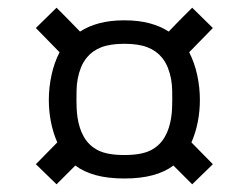

<svg xmlns="http://www.w3.org/2000/svg" viewBox="-20 -647 646 499"><path d="M303.2 -594.2Q340.3 -594.2 369.1 -586.4Q397.9 -578.6 418.5 -564.9Q425.8 -572.8 436.3 -583.5Q446.8 -594.2 456.5 -604L479.5 -627L533.2 -574.2L471.7 -511.2Q485.8 -483.4 492.7 -451.4Q499.5 -419.4 499.5 -387.2Q499.5 -358.4 494.1 -330.6Q488.8 -302.7 477.5 -276.9L533.2 -220.2L479.5 -168L430.7 -216.8Q408.7 -200.2 377.2 -191.7Q345.7 -183.1 303.2 -183.1Q260.7 -183.1 229.2 -191.7Q197.8 -200.2 175.8 -216.8L127 -168L73.2 -220.2L128.9 -276.9Q117.7 -302.7 112.3 -330.6Q106.9 -358.4 106.9 -387.2Q106.9 -419.4 113.8 -451.4Q120.6 -483.4 134.8 -511.2L73.2 -574.2L127 -627L149.9 -604Q159.7 -594.2 169.9 -583.5Q180.2 -572.8 188 -564.9Q208.5 -578.6 237.3 -586.4Q266.1 -594.2 303.2 -594.2ZM303.2 -244.1Q347.2 -244.1 371.1 -256.1Q395 -268.1 408.2 -291Q415 -302.7 418.9 -315.4Q422.9 -328.1 424.8 -340.8Q426.8 -353.5 427.2 -365.5Q427.7 -377.4 427.7 -387.2Q427.7 -398.9 427.5 -412.8Q427.2 -426.8 424.6 -441.7Q421.9 -456.5 416.3 -470.9Q410.6 -485.4 400.4 -498Q386.2 -515.1 363 -524.2Q339.8 -533.2 303.2 -533.2Q266.6 -533.2 243.4 -524.2Q220.2 -515.1 206.1 -498Q195.8 -485.4 190.2 -470.9Q184.6 -456.5 181.9 -441.7Q179.2 -426.8 179 -412.8Q178.7 -398.9 178.7 -387.2Q178.7 -377.4 179.2 -365.5Q179.7 -353.5 181.6 -340.8Q183.6 -328.1 187.5 -315.4Q191.4 -302.7 198.2 -291Q211.4 -268.1 235.4 -256.1Q259.3 -244.1 303.2 -244.1Z"/></svg>

Font: Metrophobic
Style: Regular
Weight: 400
Designer: vernon adams
Foundry: vernon adams
Version: Version 1.000